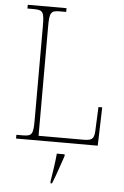

<svg xmlns="http://www.w3.org/2000/svg" viewBox="-61 -757 657 1021"><g transform="rotate(5 267.0 -246.5)"><path d="M45 0H481L487 -205H467L462 -94C461 -39 455 -25 403 -25H163V-606C163 -683 169 -694 219 -694H252V-714H45V-694H79C129 -694 135 -683 135 -606V-108C135 -31 129 -20 79 -20H45ZM248 208V221H256C273 182 295 113 310 71V61H268C264 108 256 158 248 208Z"/></g></svg>

Font: Noto Serif Thai SemiCondensed Thin
Style: Regular
Weight: 100
Width: 4
Designer: Monotype Design Team
Foundry: Monotype Imaging Inc.
Version: Version 2.002